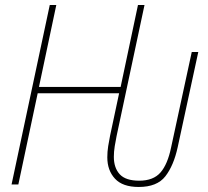

<svg xmlns="http://www.w3.org/2000/svg" viewBox="-20 -734 826 764"><path d="M532 10Q605 10 638 -32.5Q671 -75 687 -148L769 -527H743L661 -148Q647 -80 618.5 -47.5Q590 -15 534 -15Q480 -15 456.5 -40.5Q433 -66 433 -110Q433 -130 436.5 -152Q440 -174 444 -193L555 -714H529L460 -388H135L204 -714H178L26 0H53L130 -363H454L418 -194Q414 -175 410.5 -152.5Q407 -130 407 -108Q407 -56 437.5 -23Q468 10 532 10Z"/></svg>

Font: Noto Sans UI SemiCondensed Thin
Style: Italic
Weight: 250
Width: 4
Italic angle: -12°
Designer: Monotype Design Team
Foundry: Monotype Imaging Inc.
Version: Version 1.901